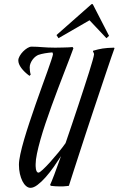

<svg xmlns="http://www.w3.org/2000/svg" viewBox="-20 -901 575 931"><path d="M535.2 -667Q530.3 -654.3 520.3 -625Q510.3 -595.7 496.6 -555.2Q482.9 -514.6 466.6 -465.6Q450.2 -416.5 432.6 -364Q415 -311.5 397.7 -258.5Q380.4 -205.6 364.7 -157.2Q349.1 -108.9 335.9 -68.4Q322.8 -27.8 314 0Q308.1 1 301.3 1.5Q295.4 2.4 287.1 2.7Q278.8 2.9 269 2.9Q248.5 2.9 226.1 0L223.1 -4.9Q229 -17.1 243.2 -54.2Q257.3 -91.3 275.9 -144Q259.3 -118.2 240 -90.8Q220.7 -63.5 200.9 -41.3Q181.2 -19 162.1 -4.6Q143.1 9.8 127.9 9.8Q116.7 9.8 106.4 1Q96.2 -7.8 88.6 -22.9Q81.1 -38.1 76.4 -58.3Q71.8 -78.6 71.8 -102.1Q71.8 -121.6 78.6 -153.3Q85.4 -185.1 96.9 -224.4Q108.4 -263.7 123 -307.6Q137.7 -351.6 152.8 -395.3Q168 -439 182.9 -480Q197.8 -521 209.5 -553.7Q221.2 -586.4 228.5 -608.6Q235.8 -630.9 236.8 -637.2Q236.8 -642.6 233.9 -647Q215.3 -645.5 197.8 -642.6Q180.2 -639.6 166 -634.8Q159.7 -632.3 152.3 -626.7Q145 -621.1 138.7 -612.8Q132.3 -604.5 128.2 -594.5Q124 -584.5 124 -574.2Q124 -567.9 125 -558.3Q126 -548.8 128.9 -539.1L123 -533.2Q98.1 -551.3 83.5 -571Q68.8 -590.8 68.8 -607.9Q68.8 -617.7 75.4 -629.4Q82 -641.1 91.8 -651.1Q101.6 -661.1 112.8 -668Q124 -674.8 132.8 -674.8Q147.9 -674.8 159.9 -674.1Q171.9 -673.3 184.6 -672.4Q197.3 -671.4 211.9 -670.7Q226.6 -669.9 247.1 -669.9Q255.9 -669.9 267.1 -670.2Q278.3 -670.4 289.8 -670.7Q301.3 -670.9 312.3 -671.4Q323.2 -671.9 332 -672.9L335.9 -667Q328.6 -646.5 316.9 -616Q305.2 -585.4 290.8 -548.3Q276.4 -511.2 260.7 -469.7Q245.1 -428.2 229.7 -386Q214.4 -343.8 200.4 -302.2Q186.5 -260.7 176 -223.6Q165.5 -186.5 159.2 -156Q152.8 -125.5 152.8 -105Q152.8 -102.1 152.8 -95.2Q152.8 -88.4 154.1 -81.5Q155.3 -74.7 158.2 -69.3Q161.1 -64 167 -64Q171.9 -64 187.5 -78.4Q203.1 -92.8 222.7 -114.5Q242.2 -136.2 262.7 -161.1Q283.2 -186 297.9 -207Q313 -250.5 328.6 -297.1Q344.2 -343.8 359.4 -389.2Q374.5 -434.6 387.9 -476.1Q401.4 -517.6 411.9 -550.8Q422.4 -584 428.7 -606.7Q435.1 -629.4 436 -637.2Q436 -645.5 431.2 -648.9V-654.8Q444.3 -658.7 455.3 -661.4Q466.3 -664.1 477.8 -665.8Q489.3 -667.5 502.4 -668.5Q515.6 -669.4 533.2 -669.9L535.2 -667ZM429.7 -880.9 508.8 -727.1 496.1 -715.8 414.1 -802.7 263.7 -715.8 253.9 -731 423.8 -880.9Z"/></svg>

Font: Romanesco
Style: Regular
Weight: 400
Designer: Astigmatic (AOETI)
Foundry: Astigmatic (AOETI)
Version: Version 1.000